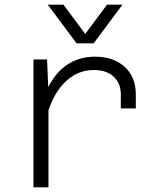

<svg xmlns="http://www.w3.org/2000/svg" viewBox="-20 -800 690 820"><path d="M496 -337V-397Q496 -444 465.5 -472.5Q435 -501 380 -501Q307 -501 252 -443.5Q197 -386 173 -277L160 -360Q179 -425 211 -469Q243 -513 287.5 -535.5Q332 -558 385 -558Q464 -558 512 -515Q560 -472 560 -397V-337ZM123 0V-546H181L187 -404V0ZM184 -780H251L344 -655L437 -780H503L380 -615H307Z"/></svg>

Font: Azeret Mono Thin ExtraLight
Style: Regular
Weight: 250
Version: Version 1.002